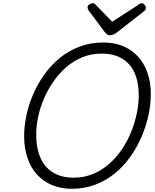

<svg xmlns="http://www.w3.org/2000/svg" viewBox="-20 -1154 965 1193"><path d="M426 19Q359 19 304.5 -3.5Q250 -26 211 -68.5Q172 -111 151 -171.5Q130 -232 130 -308Q130 -368 143.5 -434Q157 -500 185 -565.5Q213 -631 254 -689Q295 -747 350 -792.5Q405 -838 473.5 -864Q542 -890 623 -890Q690 -890 744 -867.5Q798 -845 836.5 -803.5Q875 -762 896 -703Q917 -644 917 -570Q917 -506 902.5 -438Q888 -370 859.5 -304Q831 -238 789.5 -179.5Q748 -121 693.5 -76.5Q639 -32 572 -6.5Q505 19 426 19ZM437 -50Q502 -50 557.5 -73Q613 -96 658 -135.5Q703 -175 737.5 -226Q772 -277 795 -334.5Q818 -392 830 -449.5Q842 -507 842 -560Q842 -624 827 -672.5Q812 -721 782.5 -754Q753 -787 710.5 -804Q668 -821 612 -821Q548 -821 492.5 -798.5Q437 -776 392 -737Q347 -698 312 -647.5Q277 -597 253 -541Q229 -485 217 -428Q205 -371 205 -318Q205 -254 220 -204Q235 -154 264.5 -120Q294 -86 337 -68Q380 -50 437 -50ZM860 -1134Q870 -1134 878 -1124.5Q886 -1115 886 -1106Q886 -1098 883.5 -1093.5Q881 -1089 876 -1085L707 -953Q695 -944 685 -939.5Q675 -935 663 -935Q653 -935 645 -940.5Q637 -946 630 -956L530 -1090Q526 -1097 525 -1101.5Q524 -1106 524 -1109Q524 -1120 536 -1127Q548 -1134 556 -1134Q565 -1134 569 -1130Q573 -1126 578 -1121L677 -1019L835 -1121Q842 -1126 847 -1130Q852 -1134 860 -1134Z"/></svg>

Font: Playwrite DK Loopet Light
Style: Regular
Weight: 300
Version: Version 1.003